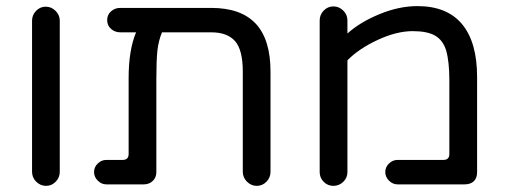

<svg xmlns="http://www.w3.org/2000/svg" viewBox="-20 -603 1660 629"><path d="M85 -40V-535.2Q85 -553.7 98.1 -567.4Q111.3 -581.1 129.9 -581.1Q148.4 -581.1 162.1 -567.4Q175.8 -553.7 175.8 -535.2V-40Q175.8 -21.5 162.6 -7.8Q149.4 5.9 130.9 5.9Q112.3 5.9 98.6 -7.8Q85 -21.5 85 -40Z M775.4 -40V-368.2Q775.4 -439.5 750 -468.3Q724.6 -497.1 671.9 -497.1H510.7Q499 -468.8 495.6 -436.5Q492.2 -404.3 492.2 -342.8V-39.1Q492.2 -21.5 480.5 -10.3Q468.8 1 451.2 1H328.1Q312.5 1 300.3 -11.2Q288.1 -23.4 288.1 -39.1Q288.1 -55.7 300.3 -67.4Q312.5 -79.1 328.1 -79.1H381.8Q401.4 -79.1 401.4 -98.6V-346.7Q401.4 -439.5 425.8 -497.1H374Q356.4 -497.1 343.8 -508.3Q331.1 -519.5 331.1 -537.1Q331.1 -554.7 343.8 -565.9Q356.4 -577.1 374 -577.1H671.9Q769.5 -577.1 817.9 -525.4Q866.2 -473.6 866.2 -368.2V-40Q866.2 -21.5 853 -7.8Q839.8 5.9 821.3 5.9Q802.7 5.9 789.1 -7.8Q775.4 -21.5 775.4 -40Z M1027.3 -39.1V-536.1Q1027.3 -554.7 1040.5 -568.4Q1053.7 -582 1072.3 -582Q1090.8 -582 1104.5 -568.4Q1118.2 -554.7 1118.2 -536.1V-493.2Q1159.2 -530.3 1223.1 -556.6Q1287.1 -583 1347.7 -583Q1444.3 -583 1493.7 -523.9Q1543 -464.8 1543 -350.6V-39.1Q1543 -19.5 1532.2 -9.3Q1521.5 1 1502 1H1282.2Q1266.6 1 1254.4 -11.2Q1242.2 -23.4 1242.2 -39.1Q1242.2 -55.7 1254.4 -67.4Q1266.6 -79.1 1282.2 -79.1H1432.6Q1452.1 -79.1 1452.1 -98.6V-340.8Q1452.1 -401.4 1441.4 -438.5Q1430.7 -471.7 1405.3 -486.3Q1379.9 -501 1332 -501Q1279.3 -501 1217.3 -472.2Q1155.3 -443.4 1118.2 -405.3V-39.1Q1118.2 -20.5 1104.5 -7.3Q1090.8 5.9 1072.3 5.9Q1053.7 5.9 1040.5 -7.3Q1027.3 -20.5 1027.3 -39.1Z"/></svg>

Font: jf-openhuninn-2.1
Style: Regular
Weight: 400
Designer: [Kosugi Maru]
Designed by MOTOYA      

[Varela Round]
Joe Prince (Latin component); Avraham Cornfeld (Hebrew component)
Foundry: justfont Co., Ltd.
Version: 2.1